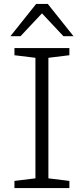

<svg xmlns="http://www.w3.org/2000/svg" viewBox="-20 -950 424 970"><path d="M330.5 -36V0H53V-36L159 -49V-658L53 -671V-707H330.5V-671L224.5 -658V-49ZM300.5 -767 192 -882.5 83.5 -767H32.5L162.5 -930H221.5L351.5 -767Z"/></svg>

Font: Newsreader 6pt Light
Style: Regular
Weight: 300
Designer: Hugues Gentile
Foundry: Production Type
Version: Version 1.003; ttfautohint (v1.8.3)